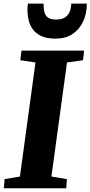

<svg xmlns="http://www.w3.org/2000/svg" viewBox="-30 -1016 488 1036"><path d="M-9.5 0 -5 -49.5 77.5 -63.5 161.5 -679 79.5 -691 86 -743H424L418 -691L331.5 -679L247.5 -63.5L331 -49.5L327.5 0ZM270 -807.5Q220.5 -807.5 190 -822.8Q159.5 -838 144 -862Q128.5 -886 123.2 -912.8Q118 -939.5 118 -963.5Q118 -972.5 118.8 -980.8Q119.5 -989 121 -996.5H205Q205 -973.5 208.8 -954Q212.5 -934.5 227 -922.5Q241.5 -910.5 272.5 -910.5Q308.5 -910.5 326 -925.8Q343.5 -941 349 -961.2Q354.5 -981.5 354.5 -996.5H438.5Q438.5 -942 418.5 -899.5Q398.5 -857 361 -832.2Q323.5 -807.5 270 -807.5Z"/></svg>

Font: Merriweather 24pt Black
Style: Italic
Weight: 900
Italic angle: -7.8°
Designer: Eben Sorkin
Foundry: Eben Sorkin
Version: Version 2.101